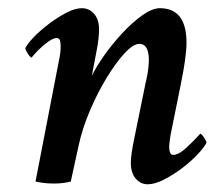

<svg xmlns="http://www.w3.org/2000/svg" viewBox="-20 -452 534 478"><path d="M347.7 6.8Q330.1 6.8 317.9 -7.3Q305.7 -21.5 305.7 -46.9Q305.7 -66.4 314.5 -108.4L342.8 -247.1Q347.7 -266.6 349.1 -280.8Q350.6 -294.9 350.6 -301.8Q350.6 -342.8 327.1 -342.8Q311.5 -342.8 289.6 -318.8Q267.6 -294.9 244.6 -256.8Q221.7 -218.8 203.1 -174.8Q184.6 -130.9 175.8 -89.8L156.2 0Q148.4 2 138.2 3.4Q127.9 4.9 114.3 4.9Q89.8 4.9 68.4 0L127 -302.7Q128.9 -310.5 130.4 -323.2Q131.8 -335.9 130.4 -346.7Q128.9 -357.4 121.1 -357.4Q113.3 -357.4 100.6 -348.6Q87.9 -339.8 76.2 -328.1Q64.5 -316.4 58.6 -308.6Q55.7 -308.6 49.3 -318.4Q43 -328.1 43 -332Q48.8 -343.8 64.9 -360.4Q81.1 -377 102.5 -393.1Q124 -409.2 145.5 -420.4Q167 -431.6 183.6 -431.6Q202.1 -431.6 214.4 -417.5Q226.6 -403.3 226.6 -378.9Q226.6 -369.1 225.1 -355Q223.6 -340.8 219.7 -321.3Q213.9 -293 211.4 -278.3Q209 -263.7 209 -263.7Q219.7 -286.1 239.7 -314.5Q259.8 -342.8 284.7 -369.6Q309.6 -396.5 334.5 -414.1Q359.4 -431.6 377.9 -431.6Q444.3 -431.6 444.3 -345.7Q444.3 -310.5 429.7 -240.2L404.3 -114.3Q403.3 -107.4 401.9 -96.2Q400.4 -85 402.3 -75.7Q404.3 -66.4 411.1 -66.4Q424.8 -66.4 444.3 -84.5Q463.9 -102.5 478.5 -119.1Q481.4 -119.1 487.8 -109.9Q494.1 -100.6 494.1 -96.7Q488.3 -85 471.7 -67.4Q455.1 -49.8 433.1 -33.2Q411.1 -16.6 388.2 -4.9Q365.2 6.8 347.7 6.8Z"/></svg>

Font: Crimson Text SemiBold
Style: Italic
Weight: 600
Italic angle: -11°
Designer: Sebastian Kosch
Foundry: Sebastian Kosch
Version: Version 1.100; ttfautohint (v1.8.4)